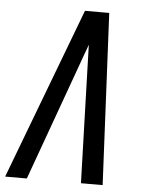

<svg xmlns="http://www.w3.org/2000/svg" viewBox="-68 -778 620 820"><g transform="rotate(5 242.5 -367.5)"><path d="M-15 0 263 -735H367L403 0H310L295 -490Q294 -516 293.5 -541.5Q293 -567 292 -592Q283 -567 273.5 -541.5Q264 -516 255 -490L78 0Z"/></g></svg>

Font: Iosevka Medium Oblique
Style: Regular
Weight: 500
Italic angle: -9°
Monospace: yes
Designer: Belleve Invis
Foundry: Belleve Invis
Version: Version 32.5.0; ttfautohint (v1.8.4)